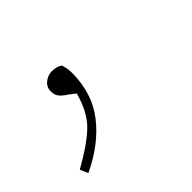

<svg xmlns="http://www.w3.org/2000/svg" viewBox="-60 -155 408 408"><g transform="rotate(-45 144.5 49.0)"><path d="M17 153 9 135Q56 109 81.5 85Q107 61 119 16L105 5Q95 -1 89 -8Q83 -15 83 -26Q83 -39 93 -47Q103 -55 115 -55Q130 -55 139 -48Q140 -44 141.5 -37.5Q143 -31 143 -23Q143 39 109.5 82Q76 125 17 153Z"/></g></svg>

Font: Source Serif 4 SmText ExtraLight
Style: Italic
Weight: 200
Italic angle: -12°
Designer: Frank Grießhammer
Foundry: Adobe
Version: Version 4.005;hotconv 1.1.0;makeotfexe 2.6.0